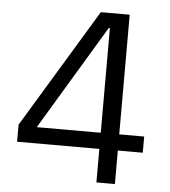

<svg xmlns="http://www.w3.org/2000/svg" viewBox="-52 -781 735 828"><g transform="rotate(5 315.0 -366.5)"><path d="M476 -145V0H396V-145H40V-219L351 -733H476V-215H584V-145ZM396 -668H391L119 -215H396Z"/></g></svg>

Font: IBM Plex Sans SC
Style: Regular
Weight: 400
Designer: Mike Abbink; Paul van der Laan; Pieter van Rosmalen; Eunyou Noh; Wujin Sim; Chorong Kim; Dohee Lee; Yejin We; Jinhee Kim
Foundry: Sandoll Inc.
Version: Version 1.000